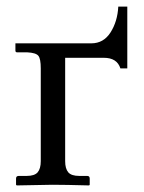

<svg xmlns="http://www.w3.org/2000/svg" viewBox="-20 -562 437 584"><path d="M104 -71.8C104 -56.5 100.8 -45.2 94.5 -37.8C88.1 -30.5 77 -26.9 61 -26.9H37.1C31.6 -26.9 28.8 -24.3 28.8 -19V0L30.8 2L139.2 0C165.2 0 202.5 0.7 251 2L252.9 0V-19C252.9 -24.3 250.3 -26.9 245.1 -26.9H221.2C205.2 -26.9 194.1 -30.5 187.7 -37.8C181.4 -45.2 178.2 -56.5 178.2 -71.8V-386.2H295.9C322.6 -386.2 339.4 -375.5 346.2 -354H367.2V-542H339.8C338.2 -511.7 330.3 -485.5 316.2 -463.4C302 -441.2 282.6 -430.2 257.8 -430.2H26.9V-408.2C26.9 -404.6 28.6 -402.8 32.2 -402.8H63C80.6 -401.9 91.8 -398.4 96.7 -392.3C101.6 -386.3 104 -373.5 104 -354Z"/></svg>

Font: Linux Biolinum G
Style: Bold
Weight: 700
Designer: Philipp H. Poll
Foundry: Philipp H. Poll
Version: Version 1.1.0